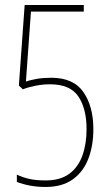

<svg xmlns="http://www.w3.org/2000/svg" viewBox="-20 -785 439 763"><path d="M161 -42Q128 -42 99 -47.5Q70 -53 47 -62V-91Q68 -81 94.5 -74.5Q121 -68 161 -68Q220 -68 255.5 -94.5Q291 -121 307.5 -167Q324 -213 324 -272Q324 -353 291.5 -401.5Q259 -450 179 -450Q149 -450 119.5 -444Q90 -438 71 -430L55 -445L78 -765H313V-739H103L83 -461Q100 -467 126 -471.5Q152 -476 184 -476Q272 -476 311.5 -419Q351 -362 351 -272Q351 -206 331 -154Q311 -102 269 -72Q227 -42 161 -42Z"/></svg>

Font: Noto Sans Tamil UI ExtraCondensed Thin
Style: Regular
Weight: 100
Width: 2
Designer: Jelle Bosma - Monotype Design Team
Foundry: Monotype Imaging Inc.
Version: Version 2.004; ttfautohint (v1.8.4.7-5d5b)